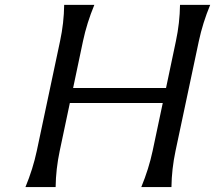

<svg xmlns="http://www.w3.org/2000/svg" viewBox="-20 -757 871 777"><path d="M83 0Q113.3 -73.2 128.9 -146.5L223.1 -590.8Q238.8 -664.1 239.7 -737.3H361.8Q331.5 -664.1 315.9 -590.8L275.9 -400.9H651.9L691.9 -590.8Q707.5 -664.1 708.5 -737.3H830.6Q800.3 -664.1 784.7 -590.8L690.4 -146.5Q674.8 -73.2 673.8 0H551.8Q582 -73.2 597.7 -146.5L638.7 -340.3H262.7L221.7 -146.5Q206.1 -73.2 205.1 0Z"/></svg>

Font: Classica
Style: Book Oblique
Weight: 400
Italic angle: -12°
Designer: Wojciech Kalinowski "wmk69" (wmk69@o2.pl)
Foundry: Wojciech Kalinowski "wmk69" (wmk69@o2.pl)
Version: Version 2.1.1; 2021-05-14